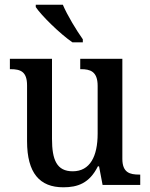

<svg xmlns="http://www.w3.org/2000/svg" viewBox="-20 -786 639 816"><path d="M288 -606H332V-619C305 -657 266 -721 247 -766H132V-756C155 -721 235 -642 288 -606ZM249 10C310 10 360 -7 396 -79H401L416 0H576V-44H572C532 -44 500 -52 500 -111V-536H321V-492H324C363 -492 395 -483 395 -421V-218C395 -122 363 -58 289 -58C221 -58 201 -107 201 -196V-536H22V-492H25C67 -492 95 -482 95 -423V-186C95 -50 149 10 249 10Z"/></svg>

Font: Noto Serif Armenian SemiCondensed Medium
Style: Regular
Weight: 500
Width: 4
Designer: Monotype Design Team
Foundry: Monotype Imaging Inc.
Version: Version 2.008